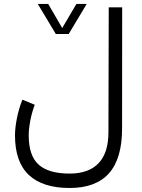

<svg xmlns="http://www.w3.org/2000/svg" viewBox="-20 -689 712 963"><path d="M259.8 -518.6 169.4 -669.4H221.7L292 -548.3L363.3 -669.4H415L324.7 -518.6ZM154.3 -163.6Q139.2 -123 131.6 -82Q124 -41 124 -10.3Q124 91.8 173.8 136.7Q223.6 181.6 329.6 181.6Q424.8 181.6 474.4 129.6Q523.9 77.6 523.9 -25.9L525.4 -652.3H592.8L592.3 -44.9Q592.3 106.4 526.6 180.2Q460.9 253.9 329.1 253.9Q194.3 253.9 124.8 188.7Q55.2 123.5 55.2 -9.8Q55.2 -46.4 64.5 -94.2Q73.7 -142.1 92.3 -189Z"/></svg>

Font: Vazir Light FD-WOL-UI
Style: Light-FD-WOL-UI
Weight: 300
Designer: Saber Rastikerdar
Foundry: Saber Rastikerdar
Version: Version 30.0.0